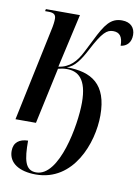

<svg xmlns="http://www.w3.org/2000/svg" viewBox="-88 -605 660 905"><g transform="rotate(10 242.5 -153.0)"><path d="M147 240C327 240 399 46 399 -87C399 -236 323 -283 204 -283C240 -294 266 -332 293 -384C339 -472 360 -489 390 -489C421 -489 436 -470 436 -427C465 -431 485 -451 485 -487C485 -521 464 -546 422 -546C368 -546 343 -510 304 -431L272 -368C248 -321 217 -286 164 -279L222 -536H59L57 -526H74C100 -526 109 -517 109 -498C109 -485 107 -467 101 -441L8 0H106L164 -269C176 -272 189 -275 206 -275C259 -275 303 -245 303 -131C303 -24 258 230 147 230C94 230 84 180 84 89C43 90 16 109 16 150C16 208 68 240 147 240Z"/></g></svg>

Font: Noto Serif Display ExtraCondensed Medium
Style: Italic
Weight: 500
Width: 2
Italic angle: -12°
Designer: Monotype Design Team
Foundry: Monotype Imaging Inc.
Version: Version 2.009